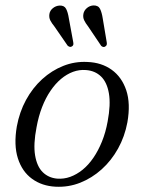

<svg xmlns="http://www.w3.org/2000/svg" viewBox="-20 -696 542 725"><path d="M310 -462Q363.5 -460 401.8 -432.5Q440 -405 456.8 -355Q473.5 -305 461 -234Q451 -180.5 425.8 -135Q400.5 -89.5 363.8 -56.5Q327 -23.5 282.8 -6Q238.5 11.5 190 9Q138.5 6.5 101 -20.8Q63.5 -48 47.5 -98.2Q31.5 -148.5 43.5 -218.5Q53.5 -273 78.2 -318.5Q103 -364 139.2 -397Q175.5 -430 219 -447.2Q262.5 -464.5 310 -462ZM195.5 -21.5Q221 -19.5 245.2 -28.2Q269.5 -37 291.8 -55Q314 -73 332.5 -100Q351 -127 365 -161.5Q379 -196 386.5 -237.5Q398.5 -301.5 391.2 -343.5Q384 -385.5 361.5 -407.2Q339 -429 304.5 -431.5Q279.5 -433.5 255.8 -424.8Q232 -416 210.5 -398Q189 -380 170.8 -353.2Q152.5 -326.5 139 -291.8Q125.5 -257 118 -215.5Q105.5 -151.5 112.5 -109.5Q119.5 -67.5 141.2 -46Q163 -24.5 195.5 -21.5ZM240 -626.5 256.5 -537Q257.5 -532 257 -528Q256.5 -524 252 -521Q247.5 -518 243.2 -519.2Q239 -520.5 235.5 -523.5L185.5 -596Q176 -607.5 170.2 -618.5Q164.5 -629.5 166.5 -643Q168.5 -656 179.5 -665Q190.5 -674 204.5 -675Q222.5 -676 229.5 -662.8Q236.5 -649.5 240 -626.5ZM368 -626 383 -536.5Q384 -531.5 383 -527.2Q382 -523 377.5 -520.5Q373.5 -517.5 369.2 -518.8Q365 -520 362 -523L312.5 -596.5Q303 -608.5 297.8 -619.5Q292.5 -630.5 295 -644Q297.5 -656.5 308 -665.5Q318.5 -674.5 332.5 -675.5Q351 -676 357.8 -662.5Q364.5 -649 368 -626Z"/></svg>

Font: Fraunces Light
Style: Italic
Weight: 300
Italic angle: -16°
Version: Version 1.000;[b76b70a41]